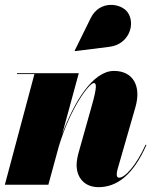

<svg xmlns="http://www.w3.org/2000/svg" viewBox="-20 -762 624 792"><path d="M432 -569C512 -579 540 -662.5 507 -710.5C480 -749.5 391.5 -762.5 354.5 -688L288 -553L289 -551ZM122 -456.5 0 0H179.5L222 -156C271 -320 349 -419.5 367 -419.5C378 -419.5 381 -405 359 -327L305.5 -137C300.5 -120.5 296 -97.5 296 -82C296 -29 328.5 10 386.5 10C461 10 528.5 -38 584 -164L580.5 -165C542 -79.5 495.5 -29 471.5 -29C465 -29 461.5 -32.5 461.5 -44C461.5 -49 463.5 -59 465 -64L538.5 -319.5C564.5 -409.5 527 -469.5 450 -469.5C362.5 -469.5 284.5 -339.5 236.5 -208.5L305 -460H50V-456.5Z"/></svg>

Font: Bodoni* 48pt Fatface
Style: Italic
Weight: 900
Italic angle: -13°
Version: Version 2.3